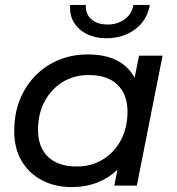

<svg xmlns="http://www.w3.org/2000/svg" viewBox="-20 -757 722 783"><path d="M272 6Q205 6 152 -21.5Q99 -49 68.5 -100Q38 -151 38 -223Q38 -314 77 -384.5Q116 -455 184 -495Q252 -535 338 -535Q477 -535 529 -440L547 -530H643L538 0H446L459 -65Q424 -31 376.5 -12.5Q329 6 272 6ZM293 -78Q353 -78 400 -107Q447 -136 473.5 -186.5Q500 -237 500 -302Q500 -372 459 -411.5Q418 -451 342 -451Q282 -451 235.5 -422.5Q189 -394 162 -343.5Q135 -293 135 -227Q135 -157 176 -117.5Q217 -78 293 -78ZM413 -601Q369 -601 334.5 -618Q300 -635 281.5 -665.5Q263 -696 266 -737H330Q328 -700 352.5 -678.5Q377 -657 419 -657Q459 -657 488.5 -678.5Q518 -700 524 -737H591Q580 -674 531 -637.5Q482 -601 413 -601Z"/></svg>

Font: Montserrat Medium
Style: Italic
Weight: 500
Italic angle: -11.3°
Designer: Julieta Ulanovsky
Foundry: Julieta Ulanovsky
Version: Version 9.000; ttfautohint (v1.8.4.7-5d5b)